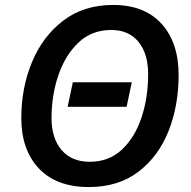

<svg xmlns="http://www.w3.org/2000/svg" viewBox="-20 -745 772 775"><path d="M338 10Q458 10 539 -52Q620 -114 660.5 -216.5Q701 -319 701 -442Q701 -573 632 -649Q563 -725 437 -725Q318 -725 235 -661.5Q152 -598 109 -494Q66 -390 66 -269Q66 -140 137 -65Q208 10 338 10ZM342 -92Q269 -92 228.5 -139.5Q188 -187 188 -269Q188 -360 215.5 -441Q243 -522 296.5 -573Q350 -624 429 -624Q500 -624 539 -576Q578 -528 578 -446Q578 -352 551.5 -271.5Q525 -191 472.5 -141.5Q420 -92 342 -92ZM253 -314H491L512 -413H274Z"/></svg>

Font: Noto Sans UI Medium
Style: Italic
Weight: 500
Italic angle: -12°
Designer: Monotype Design Team
Foundry: Monotype Imaging Inc.
Version: Version 1.901